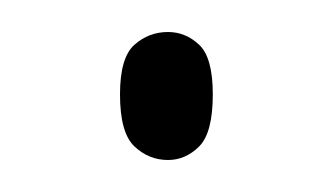

<svg xmlns="http://www.w3.org/2000/svg" viewBox="-20 -417 208 120"><path d="M85 -317Q73 -317 64 -325.5Q55 -334 55 -358Q55 -381 64 -389Q73 -397 85 -397Q96 -397 104.5 -389Q113 -381 113 -358Q113 -334 104.5 -325.5Q96 -317 85 -317Z"/></svg>

Font: Noto Serif Thai Condensed Thin
Style: Regular
Weight: 100
Width: 3
Designer: Monotype Design Team
Foundry: Monotype Imaging Inc.
Version: Version 2.001; ttfautohint (v1.8.4.7-5d5b)